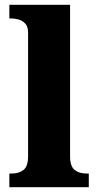

<svg xmlns="http://www.w3.org/2000/svg" viewBox="-20 -780 409 800"><path d="M19 0V-57H30Q59 -57 78 -72Q97 -87 97 -128V-644Q97 -670 84.5 -682.5Q72 -695 56.5 -699Q41 -703 30 -703H19V-760H272V-128Q272 -87 291 -72Q310 -57 339 -57H350V0Z"/></svg>

Font: Noto Serif Telugu ExtraBold
Style: Regular
Weight: 800
Designer: Jelle Bosma - Monotype Design Team
Foundry: Monotype Imaging Inc.
Version: Version 2.005; ttfautohint (v1.8.4.7-5d5b)